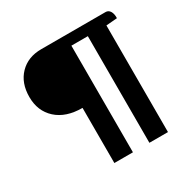

<svg xmlns="http://www.w3.org/2000/svg" viewBox="-171 -848 1093 1101"><g transform="rotate(-30 375.5 -297.5)"><path d="M241 -685H667Q686 -685 696.5 -668Q707 -651 706 -622L633 -616V90H510V-616H401V90H278V-275Q169 -275 107 -331.5Q45 -388 45 -481Q45 -574 99 -629.5Q153 -685 241 -685Z"/></g></svg>

Font: Karma
Style: Bold
Weight: 700
Designer: Joana Correia
Foundry: Indian Type Foundry
Version: Version 1.202;PS 1.0;hotconv 1.0.78;makeotf.lib2.5.61930; tt